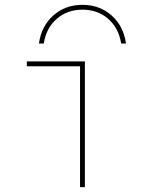

<svg xmlns="http://www.w3.org/2000/svg" viewBox="-20 -774 590 794"><path d="M321 -754Q392 -754 441.5 -710Q491 -666 501 -594H481Q471 -658 427.5 -696Q384 -734 321 -734Q258 -734 214.5 -696Q171 -658 161 -594H141Q151 -666 200.5 -710Q250 -754 321 -754ZM311 0V-500H91V-520H331V0Z"/></svg>

Font: M PLUS Code Latin SemiExpanded Thin
Style: Regular
Weight: 250
Width: 6
Designer: Coji Morishita
Foundry: UNDERFOREST DESIGN
Version: Version 1.002; ttfautohint (v1.8.3)